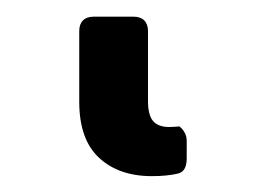

<svg xmlns="http://www.w3.org/2000/svg" viewBox="-20 25 327 236"><path d="M77.4 149.9V63.2Q77.4 54.7 82 50.1Q86.6 45.5 95.2 45.5H144.2Q152.7 45.5 157.3 50.1Q161.9 54.7 161.9 63.2V149.1Q161.9 166.2 168.1 173.7Q174.4 181.1 187.9 181.1Q192.8 181.1 200.6 180.4Q204.2 183.2 206.9 187.9Q209.5 192.5 209.5 198.2V219.5Q209.5 235.8 198.9 238.3Q185.7 241.5 166.5 241.5Q126.1 241.5 101.7 218.9Q77.4 196.4 77.4 149.9Z"/></svg>

Font: DeltaSans SemiBold
Style: Regular
Weight: 600
Designer: Rasmus Andersson
Foundry: rsms
Version: Version 3.012